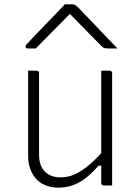

<svg xmlns="http://www.w3.org/2000/svg" viewBox="-20 -850 640 880"><path d="M148 -526Q152 -526 154 -524.5Q156 -523 157.5 -521Q159 -519 159 -515Q159 -469 159 -422.5Q159 -376 159 -329.5Q159 -283 159 -236.5Q159 -190 159 -143Q159 -89 186 -63Q213 -37 258 -37Q282 -37 305.5 -44.5Q329 -52 353 -67.5Q377 -83 403 -106.5Q429 -130 457 -163V-91H432Q406 -61 378 -38Q350 -15 318 -2.5Q286 10 248 10Q214 10 187.5 -1Q161 -12 144 -32Q127 -52 118 -77.5Q109 -103 109 -133Q109 -178 109 -222.5Q109 -267 109 -312Q109 -357 109 -401Q109 -433 109 -464Q109 -495 109 -526Q119 -526 128.5 -526Q138 -526 148 -526ZM483 -526Q487 -526 489 -524.5Q491 -523 492.5 -521Q494 -519 494 -515Q494 -446 494 -377Q494 -308 494 -238.5Q494 -169 494 -100Q494 -76 494 -56.5Q494 -37 494 -22.5Q494 -8 494 0Q488 0 481.5 0Q475 0 468.5 0Q462 0 455 0Q452 0 449.5 -1.5Q447 -3 445.5 -5Q444 -7 444 -11Q444 -97 444 -183Q444 -269 444 -355Q444 -441 444 -526Q451 -526 457.5 -526Q464 -526 470.5 -526Q477 -526 483 -526ZM277 -830Q286 -830 295 -830Q304 -830 313 -830Q321 -830 326.5 -826Q332 -822 346 -808Q354 -799 374 -778.5Q394 -758 419.5 -731Q445 -704 471 -677Q497 -650 518 -628Q506 -628 496 -628Q486 -628 474 -628Q463 -628 457.5 -630Q452 -632 445 -639Q429 -655 385 -700Q341 -745 281 -806L322 -785H279L320 -806Q259 -745 217.5 -702.5Q176 -660 144 -628H107Q103 -628 101 -629Q99 -630 98 -632.5Q97 -635 97 -637Q97 -641 101 -645.5Q105 -650 119 -665Q132 -679 153.5 -701.5Q175 -724 199.5 -749Q224 -774 245 -796Q266 -818 277 -830Z"/></svg>

Font: Recursive Sans Linear Light
Style: Regular
Weight: 300
Version: Version 1.085